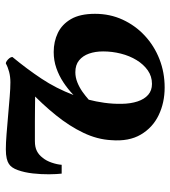

<svg xmlns="http://www.w3.org/2000/svg" viewBox="18 -605 598 674"><g transform="rotate(-90 317.0 -268.0)"><path d="M75.5 -350.5H44.5Q42.5 -367.5 42.2 -395Q42 -422.5 45.2 -451.8Q48.5 -481 56.8 -504.2Q65 -527.5 79 -536Q85.5 -540.5 98 -543.5Q110.5 -546.5 130 -546.5Q152 -546.5 183.2 -544Q214.5 -541.5 248.8 -538.5Q283 -535.5 313.8 -533Q344.5 -530.5 365 -530.5Q384.5 -530.5 401.8 -535Q419 -539.5 431 -546.5Q434.5 -547 440 -543.2Q445.5 -539.5 449.8 -534Q454 -528.5 454 -523.5Q411.5 -472 377.8 -421.2Q344 -370.5 320.5 -309Q341.5 -329 365 -344.5Q388.5 -360 415 -369.2Q441.5 -378.5 471.5 -378.5Q508 -378.5 538.2 -364Q568.5 -349.5 587 -317.8Q605.5 -286 605.5 -233.5Q605.5 -181 585 -136.5Q564.5 -92 528.8 -58.8Q493 -25.5 446.2 -7.2Q399.5 11 347 11Q293.5 11 249.8 -10Q206 -31 181.5 -72.8Q157 -114.5 162 -176.5Q164.5 -225.5 187.8 -274.2Q211 -323 249.8 -371Q288.5 -419 337 -465L327 -443.5Q319.5 -443.5 304.2 -443.8Q289 -444 269 -444.2Q249 -444.5 228.2 -444.5Q207.5 -444.5 189 -444.5Q170.5 -444.5 158.5 -444.5Q137.5 -444.5 123.8 -437.5Q110 -430.5 100 -417Q89.5 -404.5 83 -385.2Q76.5 -366 75.5 -350.5ZM359.5 -33.5Q386 -33.5 407 -48.2Q428 -63 443 -87.5Q458 -112 465.8 -142.8Q473.5 -173.5 473.5 -205Q473.5 -232.5 465.8 -254.5Q458 -276.5 442 -289.5Q426 -302.5 400.5 -302.5Q382.5 -302.5 365 -295.5Q347.5 -288.5 332.2 -277.8Q317 -267 304 -255.5Q297.5 -231 293.2 -200.8Q289 -170.5 289.5 -140Q290 -108 298 -84Q306 -60 321.2 -46.8Q336.5 -33.5 359.5 -33.5Z"/></g></svg>

Font: Merriweather 72pt
Style: Bold Italic
Weight: 700
Italic angle: -7.8°
Version: Version 2.101